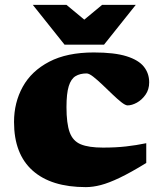

<svg xmlns="http://www.w3.org/2000/svg" viewBox="-20 -752 659 787"><path d="M364.5 -537Q449 -537 498.5 -521.5Q548 -506 569.8 -478.5Q591.5 -451 591.5 -414.5Q591.5 -385 576.5 -363.8Q561.5 -342.5 541 -331.2Q520.5 -320 503 -320Q494 -320 477.2 -333.2Q460.5 -346.5 440.2 -366Q420 -385.5 399.5 -405Q379 -424.5 362 -437.8Q345 -451 335 -451Q308 -451 289.5 -439.8Q271 -428.5 261.8 -398.8Q252.5 -369 252.5 -313Q252.5 -246 265.5 -210Q278.5 -174 311 -160.5Q343.5 -147 402 -147Q455 -147 496.8 -151.8Q538.5 -156.5 579.5 -165V-84Q516 -45 471 -23.5Q426 -2 393.2 6.5Q360.5 15 332 15Q189.5 15 113.5 -53Q37.5 -121 37.5 -252Q37.5 -331.5 73.2 -396.2Q109 -461 181.8 -499Q254.5 -537 364.5 -537ZM536.5 -732 406.5 -569H244.5L114.5 -732H252.5L325.5 -671.5L398.5 -732Z"/></svg>

Font: Newsreader Caption ExtraBold
Style: Regular
Weight: 800
Designer: Hugues Gentile
Foundry: Production Type
Version: Version 1.001